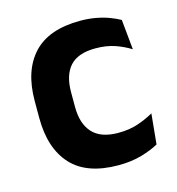

<svg xmlns="http://www.w3.org/2000/svg" viewBox="-84 -576 609 662"><g transform="rotate(-15 221.0 -245.0)"><path d="M260.5 12.5Q147 12.5 92.2 -47.5Q37.5 -107.5 37.5 -216V-276Q37.5 -384 92.5 -443.5Q147.5 -503 260.5 -503Q290 -503 315.8 -498.2Q341.5 -493.5 362.8 -485.5Q384 -477.5 400 -468.5L410.5 -361Q386 -376.5 355.8 -387Q325.5 -397.5 286 -397.5Q224 -397.5 195.2 -365.8Q166.5 -334 166.5 -273.5V-220.5Q166.5 -160.5 196.2 -128Q226 -95.5 288 -95.5Q327.5 -95.5 358 -105.8Q388.5 -116 415 -131L404.5 -23Q380 -9 343 1.8Q306 12.5 260.5 12.5Z"/></g></svg>

Font: Anek Odia Medium SemiBold
Style: Regular
Weight: 600
Version: Version 1.003